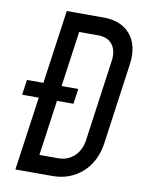

<svg xmlns="http://www.w3.org/2000/svg" viewBox="-84 -812 677 873"><g transform="rotate(10 254.0 -375.0)"><path d="M325 -750H153L105 -410H29L19 -340H96L48 0H220C329 0 409 -75 425 -185L478 -565C493 -678 431 -750 325 -750ZM394 -565 341 -185C332 -124 288 -84 232 -84H144L180 -340H256L266 -410H189L225 -666H313C371 -666 402 -626 394 -565Z"/></g></svg>

Font: Mohave
Style: Italic
Weight: 400
Italic angle: -8°
Designer: Gumpita Rahayu
Foundry: Tokotype
Version: Version 2.002;PS 002.002;hotconv 1.0.88;makeotf.lib2.5.64775